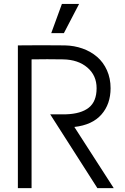

<svg xmlns="http://www.w3.org/2000/svg" viewBox="-20 -966 641 986"><path d="M142.1 0H71.8V-732.9Q192.4 -734.4 313 -732.9Q361.3 -731.9 403.8 -716.8Q446.3 -701.7 478.5 -674.1Q510.7 -646.5 529.3 -605Q547.9 -563.5 547.9 -513.2Q547.9 -431.2 500.7 -377.7Q453.6 -324.2 361.8 -314L564 0H480L237.8 -378.9H317.9Q396 -381.3 436 -413.1Q476.1 -444.8 476.1 -513.2Q476.1 -578.6 428.7 -619.1Q381.3 -659.7 304.2 -661.1Q222.2 -662.6 142.1 -661.1ZM243.2 -795.9 297.9 -945.8H386.2L308.1 -795.9Z"/></svg>

Font: Kreadon
Style: Regular
Weight: 400
Designer: kohakuno
Foundry: StudioGnu
Version: Version 1.000;Glyphs 3.1.2 (3151)